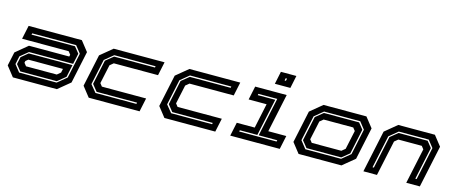

<svg xmlns="http://www.w3.org/2000/svg" viewBox="-46 -1338 4547 1927"><g transform="rotate(15 2228.0 -375.0)"><path d="M108 0 27 -103 57.5 -245.5 182 -348.5H600.5L605 -368L581 -398.5H97L127 -540H680L761 -437L690 -103L565 0ZM156 -63H545.5L640 -141L696 -403L637.5 -477H181L178 -463H629.5L681 -399L657 -287.5H198.5L116.5 -220.5L98.5 -136ZM164 -77 113.5 -140 129.5 -215.5 199.5 -273.5H654L627 -145L543.5 -77ZM207 -141.5H526L563 -172L571.5 -212H212L186.5 -191L182.5 -172Z M896 0 815 -103 886 -437 1011 -540H1539.5L1509.5 -398.5H1050L1013 -368L971 -172L995 -141.5H1454.5L1424.5 0ZM949 -63.5H1374.5L1377.5 -77.5H957L902.5 -145.5L956.5 -400.5L1035.5 -464.5H1460L1463 -478.5H1033.5L943.5 -404.5L887 -139Z M1682.5 0 1601.5 -103 1672.5 -437 1797.5 -540H2326L2296 -398.5H1836.5L1799.5 -368L1757.5 -172L1781.5 -141.5H2241L2211 0ZM1735.5 -63.5H2161L2164 -77.5H1743.5L1689 -145.5L1743 -400.5L1822 -464.5H2246.5L2249.5 -478.5H1820L1730 -404.5L1673.5 -139Z M2664.5 -618.5 2692 -750H2853L2825.5 -618.5ZM2750 -676H2764L2769 -700H2755ZM2366.5 0 2396.5 -141.5H2583L2637.5 -398.5H2451L2481 -540H2808.5L2724 -141.5H2911L2881 0ZM2442.5 -63H2831.5L2834.5 -77H2641.5L2727 -478H2531L2528 -464H2710L2627.5 -77H2445.5Z M3076.5 0 2995.5 -103 3066.5 -437 3191.5 -540H3637L3718 -437L3647 -103L3522 0ZM3130 -63H3501.5L3590 -136L3647 -404L3589.5 -477H3214L3124.5 -403L3068.5 -141ZM3138 -77 3083.5 -145 3137.5 -399 3216 -463H3581.5L3632 -400L3577 -140L3499.5 -77ZM3175.5 -141.5H3483L3520 -172L3562 -368L3538 -398.5H3230.5L3193.5 -368L3151.5 -172Z M3750 0 3843 -437 3968 -540H4348.5L4429.5 -437L4336.5 0H4195.5L4274 -368L4250 -398.5H4006.5L3969.5 -368L3891 0ZM3828 -63H3842L3913.5 -399L3992 -463H4293.5L4344 -400L4272.5 -63H4286.5L4359 -404L4301.5 -477H3990L3900.5 -403Z"/></g></svg>

Font: Tourney Expanded Regular
Style: Bold Italic
Weight: 700
Width: 7
Italic angle: -12°
Designer: Tyler Finck
Foundry: Etcetera Type Co
Version: Version 1.010; ttfautohint (v1.8.3)